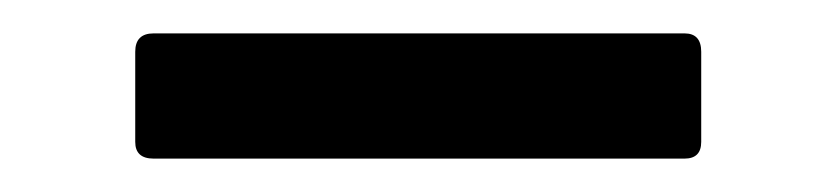

<svg xmlns="http://www.w3.org/2000/svg" viewBox="-20 -324 502 115"><path d="M72 -229Q61 -229 61 -239V-293Q61 -304 72 -304H390Q400 -304 400 -293V-239Q400 -229 390 -229Z"/></svg>

Font: Sofia Sans Semi Condensed SemiBold
Style: Regular
Weight: 600
Designer: Botio Nikoltchev, Ani Petrova
Foundry: lettersoup
Version: Version 4.100